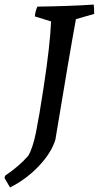

<svg xmlns="http://www.w3.org/2000/svg" viewBox="-38 -672 433 842"><path d="M6 150 -18 109Q-18 107 -17 103.5Q-16 100 -15 98Q46 57 86 11Q106 -23 120 -92.5Q134 -162 153 -287Q182 -476 186 -578L115 -600Q116 -621 126 -643Q274 -645 373 -652Q375 -638 375 -611L295 -588Q267 -436 205 -60Q188 -3 133 55.5Q78 114 6 150Z"/></svg>

Font: Albura Medium
Style: Italic
Weight: 462
Italic angle: -7°
Designer: Mercedes Jáuregui
Foundry: Omnibus-Type Team
Version: Version 1.000